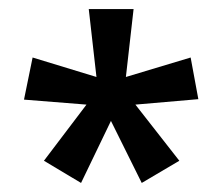

<svg xmlns="http://www.w3.org/2000/svg" viewBox="-20 -781 492 424"><path d="M275 -761 258 -611 401 -654 418 -562 279 -550 376 -426 293 -377 225 -514 159 -377 77 -426 171 -550 33 -561 52 -654 193 -611 176 -761Z"/></svg>

Font: Noto Sans Georgian Condensed Medium
Style: Regular
Weight: 500
Width: 3
Designer: Monotype Design Team, Akaki Razmadze
Foundry: Google LLC
Version: Version 2.005; ttfautohint (v1.8.4.7-5d5b)